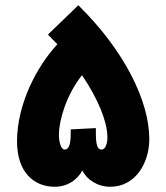

<svg xmlns="http://www.w3.org/2000/svg" viewBox="-20 -713 635 733"><path d="M189 0C238 0 276 -27 294 -62C312 -27 352 0 401 0C498 0 550 -92 550 -182C550 -327 455 -520 279 -693L163 -581C175 -569 187 -556 199 -544C120 -459 45 -315 45 -173C45 -57 108 0 189 0ZM346 -208V-224L250 -219V-203C250 -168 245 -142 227 -142C212 -142 205 -172 205 -199C205 -254 233 -350 293 -426C356 -333 389 -249 390 -191C391 -170 384 -142 368 -142C350 -142 346 -164 346 -208Z"/></svg>

Font: Noto Sans Arabic UI XCn Bk
Style: Regular
Weight: 900
Width: 2
Designer: Monotype Design Team, Nadine Chahine and Nizar Qandah
Foundry: Monotype Imaging Inc.
Version: Version 2.010